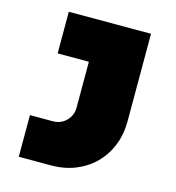

<svg xmlns="http://www.w3.org/2000/svg" viewBox="-106 -791 817 891"><g transform="rotate(15 302.5 -345.0)"><path d="M65 -190H175Q213 -190 239 -216Q265 -242 265 -280V-500H115V-700H510V-280Q510 -216 488.5 -163Q467 -110 428.5 -71.5Q390 -33 337 -11.5Q284 10 220 10H65Z"/></g></svg>

Font: Imperial One
Style: Regular
Weight: 400
Designer: Jovanny Lemonad
Foundry: Jovanny Lemonad
Version: Version 1.000